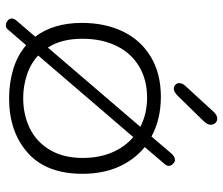

<svg xmlns="http://www.w3.org/2000/svg" viewBox="-73 -675 760 654"><g transform="rotate(90 307.0 -348.0)"><path d="M572 -249Q572 -126 500.5 -62.5Q429 1 315 1Q263 1 216 -13Q169 -27 134 -57L84 1Q79 8 75 10Q71 12 65 12Q58 12 50.5 6Q43 0 43 -7Q43 -16 50 -24L105 -88Q58 -150 58 -247Q58 -326 87.5 -387Q117 -448 174 -482Q231 -516 310 -516Q386 -516 445 -484L503 -552Q515 -565 527 -564Q534 -562 539.5 -556Q545 -550 545 -543Q545 -535 538 -528L481 -461Q524 -426 548 -372.5Q572 -319 572 -249ZM142 -131 412 -446Q368 -469 312 -469Q252 -469 206.5 -442Q161 -415 136.5 -365Q112 -315 112 -249Q112 -177 142 -131ZM518 -250Q518 -305 499.5 -349Q481 -393 447 -422L169 -98Q197 -72 235.5 -59.5Q274 -47 314 -47Q370 -47 416 -69Q462 -91 490 -137Q518 -183 518 -250ZM263 -579Q263 -590 275 -602L353 -687Q363 -699 370 -703.5Q377 -708 384 -708Q393 -708 399 -701.5Q405 -695 405 -685Q405 -674 390 -659L306 -573Q293 -560 282 -560Q274 -560 268.5 -565.5Q263 -571 263 -579Z"/></g></svg>

Font: Mali Light
Style: Regular
Weight: 300
Designer: Kitiyaporn Chalermlarp | Katatrad Aksorn Co.,Ltd.
Foundry: Cadson Demak Co.,Ltd.
Version: Version 1.000; ttfautohint (v1.6)